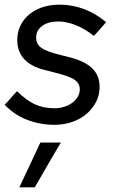

<svg xmlns="http://www.w3.org/2000/svg" viewBox="-22 -525 497 823"><path d="M-2 -76Q12 -90 24.5 -105Q37 -120 51 -134Q93 -93 129.5 -77Q166 -61 212 -61Q234 -61 254 -67.5Q274 -74 288.5 -85Q303 -96 311.5 -110.5Q320 -125 320 -142Q320 -160 310 -172Q300 -184 280.5 -192.5Q261 -201 233.5 -208.5Q206 -216 170 -225Q52 -254 52 -354Q52 -387 65.5 -415Q79 -443 103 -463Q127 -483 160 -494Q193 -505 233 -505Q343 -505 433 -430Q419 -415 406.5 -400Q394 -385 380 -371Q345 -400 304.5 -416.5Q264 -433 228 -433Q185 -433 159 -414Q133 -395 133 -364Q133 -344 142.5 -332Q152 -320 170.5 -311Q189 -302 217 -294.5Q245 -287 282 -278Q345 -261 375 -230.5Q405 -200 405 -153Q405 -117 389.5 -87.5Q374 -58 348 -36Q322 -14 286.5 -2Q251 10 211 10Q149 10 94 -11.5Q39 -33 -2 -76ZM151 86H239Q210 134 182.5 182Q155 230 127 278H61Z"/></svg>

Font: Rosa Sans
Style: Italic
Weight: 400
Italic angle: -12°
Designer: Pentagram / MCKL
Foundry: Pentagram / MCKL
Version: Version 1.005;September 16, 2019;FontCreator 11.5.0.2425 64-